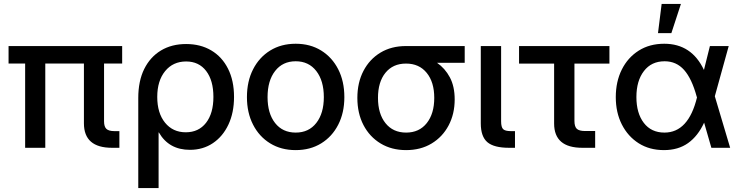

<svg xmlns="http://www.w3.org/2000/svg" viewBox="-20 -749 3749 973"><path d="M547.9 0Q405.3 0 405.3 -124V-427.2H209.5V0H107.4V-427.2H23.4V-515.6H599.1V-427.2H507.3V-134.3Q507.3 -106.9 519.3 -95.7Q531.2 -84.5 560.5 -84.5H585V0Z M680.7 204.1V-252.4Q680.7 -338.4 710.9 -399.4Q741.2 -460.4 795.7 -493.2Q850.1 -525.9 923.3 -525.9Q996.1 -525.9 1050.8 -493.4Q1105.5 -460.9 1135.7 -400.6Q1166 -340.3 1166 -257.8Q1166 -178.2 1137.7 -117.9Q1109.4 -57.6 1059.1 -23.7Q1008.8 10.3 942.4 10.3Q835.9 10.3 785.2 -77.6H783.7V204.1ZM921.4 -78.6Q986.8 -78.6 1024.2 -126.7Q1061.5 -174.8 1061.5 -257.8Q1061.5 -341.3 1024.7 -389.4Q987.8 -437.5 923.3 -437.5Q856.9 -437.5 816.9 -388.7Q776.9 -339.8 776.9 -257.8Q776.9 -175.8 816.4 -127.2Q856 -78.6 921.4 -78.6Z M1478.5 11.7Q1404.8 11.7 1349.1 -22.5Q1293.5 -56.6 1262.5 -117.2Q1231.4 -177.7 1231.4 -256.8Q1231.4 -336.9 1262.5 -397.7Q1293.5 -458.5 1349.1 -492.9Q1404.8 -527.3 1478.5 -527.3Q1552.2 -527.3 1607.7 -492.9Q1663.1 -458.5 1694.1 -397.7Q1725.1 -336.9 1725.1 -256.8Q1725.1 -177.7 1694.1 -117.2Q1663.1 -56.6 1607.7 -22.5Q1552.2 11.7 1478.5 11.7ZM1478.5 -77.1Q1544.9 -77.1 1583 -126Q1621.1 -174.8 1621.1 -256.8Q1621.1 -339.8 1582.8 -389.2Q1544.4 -438.5 1478.5 -438.5Q1412.6 -438.5 1374.3 -389.4Q1335.9 -340.3 1335.9 -256.8Q1335.9 -174.3 1374 -125.7Q1412.1 -77.1 1478.5 -77.1Z M2038.1 11.7Q1964.4 11.7 1908.7 -22Q1853 -55.7 1822 -115.2Q1791 -174.8 1791 -252.9Q1791 -330.6 1822 -389.9Q1853 -449.2 1908.2 -482.4Q1963.4 -515.6 2037.1 -515.6H2335V-430.7H2194.8Q2235.4 -402.8 2259.8 -356.9Q2284.2 -311 2284.2 -245.1Q2284.2 -171.4 2253.4 -113.3Q2222.7 -55.2 2167.2 -21.7Q2111.8 11.7 2038.1 11.7ZM2038.1 -426.8H2037.1Q1971.2 -426.8 1933.3 -380.1Q1895.5 -333.5 1895.5 -252.9Q1895.5 -172.4 1933.6 -124.8Q1971.7 -77.1 2038.1 -77.1Q2104.5 -77.1 2142.6 -125Q2180.7 -172.9 2180.7 -252.9Q2180.7 -333 2142.3 -379.9Q2104 -426.8 2038.1 -426.8Z M2560.1 0Q2482.9 0 2449.7 -28.6Q2416.5 -57.1 2416.5 -124V-515.6H2519.5V-134.3Q2519.5 -104.5 2529.8 -94.5Q2540 -84.5 2569.3 -84.5H2589.8V0Z M2931.2 0Q2788.1 0 2788.1 -123V-426.8H2610.4V-515.6H3068.4V-426.8H2891.1V-136.2Q2891.1 -107.4 2903.1 -96.2Q2915 -85 2945.8 -85H2996.1V0Z M3344.7 11.7Q3271.5 11.7 3216.8 -22.9Q3162.1 -57.6 3131.3 -118.2Q3100.6 -178.7 3100.6 -256.8Q3100.6 -335.4 3131.1 -396.5Q3161.6 -457.5 3216.8 -492.4Q3272 -527.3 3346.2 -527.3Q3484.9 -527.3 3547.4 -394.5L3577.6 -515.6H3672.9L3602.5 -261.2L3680.2 0H3585L3548.3 -127.4Q3517.1 -59.6 3467 -23.9Q3417 11.7 3344.7 11.7ZM3512.2 -255.4 3510.7 -259.3Q3485.8 -350.6 3446.8 -394.5Q3407.7 -438.5 3348.1 -438.5Q3281.2 -438.5 3243.2 -388.9Q3205.1 -339.4 3205.1 -257.3Q3205.1 -175.3 3242.7 -126.2Q3280.3 -77.1 3347.2 -77.1Q3468.8 -77.1 3512.2 -255.4ZM3314.5 -581.1 3333 -729H3430.7L3382.3 -581.1Z"/></svg>

Font: Inter Display Medium
Style: Regular
Weight: 500
Designer: Rasmus Andersson
Foundry: rsms
Version: Version 4.001;git-9221beed3